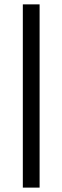

<svg xmlns="http://www.w3.org/2000/svg" viewBox="-20 -731 286 883"><path d="M162.1 -710.9H85V131.8H162.1Z"/></svg>

Font: Bert Sans Medium
Style: Regular
Weight: 500
Designer: Christian Robertson (Google), Cristiano Sobral
Foundry: Google, Cristiano Sobral
Version: Version 3.101